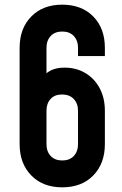

<svg xmlns="http://www.w3.org/2000/svg" viewBox="-20 -786 524 822"><path d="M246 16Q163.5 16 113.8 -35Q64 -86 64 -169V-581Q64 -664.5 113.8 -715.2Q163.5 -766 246 -766Q330 -766 379.5 -715.2Q429 -664.5 429 -581V-546H314V-581Q314 -612.5 296 -631.8Q278 -651 246.5 -651Q215 -651 197 -631.8Q179 -612.5 179 -581V-418.5L157 -447.5Q173 -472 197 -484.2Q221 -496.5 256 -496.5Q306 -496.5 345 -473.5Q384 -450.5 406.5 -408.8Q429 -367 429 -311.5V-169Q429 -86 379.5 -35Q330 16 246 16ZM246.5 -99Q278 -99 296 -118.2Q314 -137.5 314 -169V-311.5Q314 -343 295.8 -362.2Q277.5 -381.5 245.5 -381.5Q214 -381.5 196.5 -362.2Q179 -343 179 -311.5V-169Q179 -137.5 197 -118.2Q215 -99 246.5 -99Z"/></svg>

Font: Mohave SemiBold
Style: Regular
Weight: 600
Designer: Gumpita Rahayu
Foundry: Tokotype
Version: Version 2.003